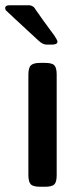

<svg xmlns="http://www.w3.org/2000/svg" viewBox="-53 -712 292 732"><path d="M-33.2 -681.2Q-33.2 -692.4 -15.1 -691.9H53.2Q57.1 -691.9 59.6 -691.9Q62 -691.9 64.5 -690.9Q66.9 -689.9 68.4 -689.5Q69.8 -689 72 -687.5Q74.2 -686 75.7 -685.1Q77.1 -684.1 79.1 -681.2Q81.1 -678.2 82 -676.5Q83 -674.8 85.9 -670.9Q88.9 -667 90.8 -664.1Q99.6 -650.9 109.4 -637.5Q119.1 -624 125.5 -615.5Q131.8 -606.9 137.9 -598.4Q144 -589.8 147.9 -585Q151.9 -580.1 155.5 -574.5Q159.2 -568.8 160.6 -565.9Q162.1 -563 163.6 -560.5Q165 -558.1 165.5 -556.6Q166 -555.2 166 -553.2Q166 -542 146 -542H124Q109.9 -542 92.8 -558.1Q-27.3 -668.9 -30.8 -672.9Q-33.2 -677.2 -33.2 -681.2ZM55.2 -44.9V-426.8Q55.2 -453.6 64.7 -462.9Q74.2 -472.2 100.1 -472.2H119.1Q146 -472.2 154.5 -462.6Q163.1 -453.1 163.1 -428.2V-43.9Q163.1 -18.1 154.1 -9Q145 0 119.1 0H100.1Q73.2 0 64.2 -9.5Q55.2 -19 55.2 -44.9Z"/></svg>

Font: CMU Sans Serif Demi Condensed
Style: DemiCondensed
Weight: 600
Width: 3
Version: Version 0.7.0